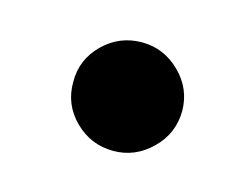

<svg xmlns="http://www.w3.org/2000/svg" viewBox="-41 -487 380 290"><g transform="rotate(15 148.5 -342.0)"><path d="M152 -257.1Q116.8 -257.1 91.6 -282Q66.4 -306.8 66.8 -342.3Q66.4 -377.1 91.6 -402Q116.8 -426.8 152 -426.8Q186.1 -426.8 211.5 -402Q236.9 -377.1 237.2 -342.3Q236.9 -306.8 211.5 -282Q186.1 -257.1 152 -257.1Z"/></g></svg>

Font: Inter UI
Style: Bold
Weight: 700
Designer: Rasmus Andersson
Foundry: rsms
Version: 3.2;8d6f07862